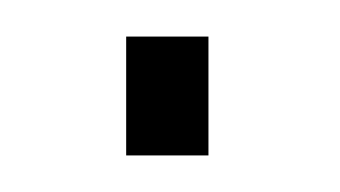

<svg xmlns="http://www.w3.org/2000/svg" viewBox="-20 -85 186 105"><path d="M49 0V-65H94V0Z"/></svg>

Font: Saira Ultra Condensed Thin
Style: Regular
Weight: 100
Width: 1
Designer: Hector Gatti with collaboration of the Omnibus-Type team
Foundry: Omnibus-Type
Version: Version 1.001; ttfautohint (v1.8)